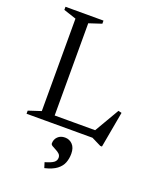

<svg xmlns="http://www.w3.org/2000/svg" viewBox="-168 -767 920 1130"><g transform="rotate(20 292.0 -202.5)"><path d="M525.5 29.5H515L455.5 0H151.5V-47H517.5L446.5 -32.5L545 -201L566 -196ZM201.5 -624.5V0H42.5V-19.5L121.5 -45.5V-624.5L42.5 -650.5V-670H280.5V-650.5ZM239.5 231.5Q279 220 293.8 208.5Q308.5 197 308.5 179Q308.5 164.5 298.5 155.2Q288.5 146 275.2 139.5Q262 133 252 126.8Q242 120.5 242 113Q242 87.5 259 70.8Q276 54 304 54Q332 54 351.2 74Q370.5 94 370.5 131.5Q370.5 162 360.5 188Q350.5 214 324.5 233.8Q298.5 253.5 250 265Z"/></g></svg>

Font: Newsreader Text
Style: Regular
Weight: 400
Designer: Hugues Gentile
Foundry: Production Type
Version: Version 1.001